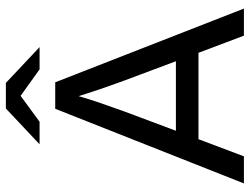

<svg xmlns="http://www.w3.org/2000/svg" viewBox="-116 -714 831 638"><g transform="rotate(-90 299.0 -395.5)"><path d="M98 0H8L256 -627H344L589 0H499L442 -151H155ZM298 -549Q288 -514 274.5 -475Q261 -436 247 -397L183 -226H414L350 -397Q330 -452 318.5 -486Q307 -520 298 -549ZM461 -679H387L299 -742L213 -679H138L257 -791H342Z"/></g></svg>

Font: Blinker
Style: Regular
Weight: 400
Designer: Juergen Huber
Foundry: supertype
Version: Version 1.017;hotconv 1.0.117;makeotfexe 2.5.65602